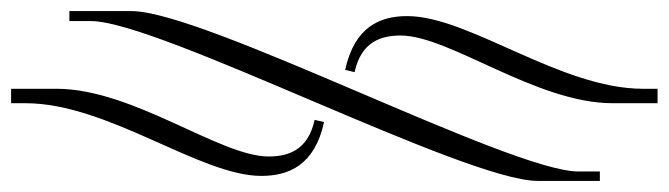

<svg xmlns="http://www.w3.org/2000/svg" viewBox="-29 -396 1205 346"><path d="M1156 -210V-236H1130C981 -236 816 -367 705 -367C656 -367 610 -348 593 -270L610 -266C622 -321 658 -332 693 -332C781 -332 937 -210 1075 -210ZM-9 -210H17C166 -210 331 -79 442 -79C491 -79 538 -98 555 -176L538 -180C526 -125 490 -114 455 -114C367 -114 211 -236 73 -236H-9ZM208 -376H96V-358H135C257 -358 809 -70 940 -70H1052V-87H1013C891 -87 339 -376 208 -376Z"/></svg>

Font: FoglihtenDeH02
Style: Regular
Weight: 500
Designer: gluk (gluksza@wp.pl|www.glukfonts.pl)
Version: Version 0.68